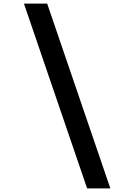

<svg xmlns="http://www.w3.org/2000/svg" viewBox="-20 -868 740 1058"><path d="M112 -848 460 170H588L240 -848Z"/></svg>

Font: Martian Mono Std Md
Style: Regular
Weight: 500
Monospace: yes
Designer: Roman Shamin
Foundry: Evil Martians
Version: Version 1.000